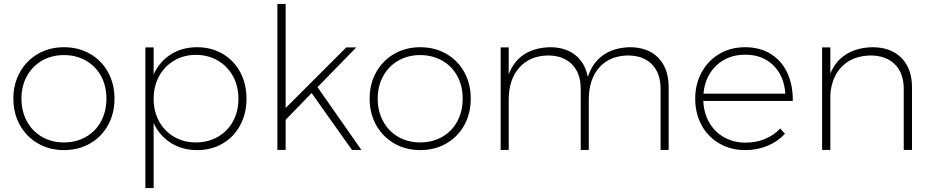

<svg xmlns="http://www.w3.org/2000/svg" viewBox="-20 -762 4743 976"><path d="M562 -261Q562 -185 529 -125.5Q496 -66 437.5 -32.5Q379 1 305 1Q232 1 173.5 -32.5Q115 -66 81.5 -125.5Q48 -185 48 -261Q48 -336 81.5 -395.5Q115 -455 173.5 -488.5Q232 -522 305 -522Q379 -522 437.5 -488.5Q496 -455 529 -395.5Q562 -336 562 -261ZM89 -261Q89 -196 117 -145Q145 -94 194 -66Q243 -38 305 -38Q367 -38 416.5 -66Q466 -94 493.5 -145Q521 -196 521 -261Q521 -325 493.5 -375.5Q466 -426 416.5 -454Q367 -482 305 -482Q243 -482 194 -454Q145 -426 117 -375.5Q89 -325 89 -261Z M1233 -260Q1233 -185 1201 -125.5Q1169 -66 1112 -32.5Q1055 1 982 1Q906 1 848.5 -35.5Q791 -72 761 -136V194H719V-521H761V-384Q791 -449 848.5 -485.5Q906 -522 982 -522Q1054 -522 1111.5 -488.5Q1169 -455 1201 -395.5Q1233 -336 1233 -260ZM1192 -260Q1192 -324 1164.5 -374.5Q1137 -425 1087.5 -454Q1038 -483 976 -483Q914 -483 865 -454Q816 -425 788.5 -374.5Q761 -324 761 -260Q761 -196 788.5 -145.5Q816 -95 865 -66.5Q914 -38 976 -38Q1038 -38 1087.5 -66.5Q1137 -95 1164.5 -145.5Q1192 -196 1192 -260Z M1769 0 1564 -289 1432 -153V0H1390V-742H1432V-213L1740 -521H1791L1594 -319L1817 0Z M2373 -261Q2373 -185 2340 -125.5Q2307 -66 2248.5 -32.5Q2190 1 2116 1Q2043 1 1984.5 -32.5Q1926 -66 1892.5 -125.5Q1859 -185 1859 -261Q1859 -336 1892.5 -395.5Q1926 -455 1984.5 -488.5Q2043 -522 2116 -522Q2190 -522 2248.5 -488.5Q2307 -455 2340 -395.5Q2373 -336 2373 -261ZM1900 -261Q1900 -196 1928 -145Q1956 -94 2005 -66Q2054 -38 2116 -38Q2178 -38 2227.5 -66Q2277 -94 2304.5 -145Q2332 -196 2332 -261Q2332 -325 2304.5 -375.5Q2277 -426 2227.5 -454Q2178 -482 2116 -482Q2054 -482 2005 -454Q1956 -426 1928 -375.5Q1900 -325 1900 -261Z M3379 -318V0H3338V-310Q3338 -390 3294 -435Q3250 -480 3171 -480Q3078 -478 3025.5 -418Q2973 -358 2973 -255V0H2932V-310Q2932 -390 2887.5 -435Q2843 -480 2765 -480Q2672 -478 2619 -417.5Q2566 -357 2566 -255V0H2525V-521H2566V-384Q2591 -451 2644.5 -485.5Q2698 -520 2776 -522Q2854 -522 2904 -482.5Q2954 -443 2968 -371Q2992 -444 3046.5 -482Q3101 -520 3181 -522Q3274 -522 3326.5 -468Q3379 -414 3379 -318Z M4010 -249H3555Q3558 -186 3586 -138Q3614 -90 3662 -63.5Q3710 -37 3770 -37Q3823 -37 3868.5 -55.5Q3914 -74 3946 -109L3970 -82Q3933 -42 3881 -20.5Q3829 1 3768 1Q3695 1 3637 -32.5Q3579 -66 3546.5 -125.5Q3514 -185 3514 -260Q3514 -335 3547 -395Q3580 -455 3637.5 -488.5Q3695 -522 3768 -522Q3843 -522 3898.5 -487.5Q3954 -453 3982.5 -391Q4011 -329 4010 -249ZM3972 -286Q3966 -376 3911 -430Q3856 -484 3768 -484Q3680 -484 3622 -429.5Q3564 -375 3556 -286Z M4616 -318V0H4574V-310Q4574 -390 4529 -435Q4484 -480 4404 -480Q4315 -478 4261.5 -425.5Q4208 -373 4201 -282V0H4159V-521H4201V-388Q4227 -452 4281.5 -486Q4336 -520 4414 -522Q4509 -522 4562.5 -467.5Q4616 -413 4616 -318Z"/></svg>

Font: Gontserrat ExtraLight
Style: Regular
Weight: 275
Designer: Julieta Ulanovsky
Foundry: Julieta Ulanovsky
Version: Version 6.001